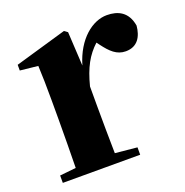

<svg xmlns="http://www.w3.org/2000/svg" viewBox="-106 -661 732 758"><g transform="rotate(-20 260.0 -281.5)"><path d="M255 -552 241 -562 24 -499V-475L99 -467C101 -419 102 -386 102 -321V-238C102 -182 101 -96 100 -38L32 -31V0H357V-31L265 -40C264 -99 263 -183 263 -238V-321C282 -395 306 -438 346 -475L355 -463C382 -427 406 -403 444 -403C494 -403 514 -440 518 -484C508 -544 468 -563 421 -563C361 -563 293 -511 263 -409Z"/></g></svg>

Font: Noto Serif TC Black
Style: Regular
Weight: 900
Version: Version 1.001;PS 1.001;hotconv 16.6.54;makeotf.lib2.5.65590